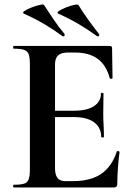

<svg xmlns="http://www.w3.org/2000/svg" viewBox="-20 -828 592 848"><path d="M409 -668Q369 -697 328.5 -721Q288 -745 237 -768Q229 -772 241 -780Q253 -788 272.5 -795.5Q292 -803 308.5 -806.5Q325 -810 327 -805Q346 -774 369 -742Q392 -710 417 -678Q420 -674 417 -670Q414 -666 409 -668ZM257 -668Q217 -697 176.5 -721Q136 -745 85 -768Q77 -772 89 -780Q101 -788 120.5 -795.5Q140 -803 156.5 -806.5Q173 -810 175 -805Q195 -774 217 -741.5Q239 -709 265 -678Q267 -674 264.5 -670Q262 -666 257 -668ZM483 0H41Q38 0 38 -6Q38 -12 41 -12Q72 -12 87 -17Q102 -22 107 -37Q112 -52 112 -81V-544Q112 -573 107 -587.5Q102 -602 87 -607.5Q72 -613 41 -613Q38 -613 38 -619Q38 -625 41 -625H465Q475 -625 475 -616L477 -483Q477 -481 472 -480Q467 -479 465 -482Q449 -541 411 -568.5Q373 -596 311 -596H281Q261 -596 248 -590.5Q235 -585 229 -573Q223 -561 223 -543V-85Q223 -66 228 -53Q233 -40 243 -34Q253 -28 269 -28H302Q380 -28 427 -60Q474 -92 496 -159Q497 -162 502.5 -160.5Q508 -159 508 -157Q504 -128 501 -88.5Q498 -49 498 -15Q498 0 483 0ZM427 -223Q427 -264 396 -287.5Q365 -311 305 -311H170V-339H306Q365 -339 395.5 -359.5Q426 -380 426 -415Q426 -418 431.5 -418Q437 -418 437 -415Q437 -382 436.5 -363.5Q436 -345 436 -325Q436 -300 437.5 -276Q439 -252 439 -223Q439 -221 433 -221Q427 -221 427 -223Z"/></svg>

Font: Cormorant
Style: Bold
Weight: 700
Designer: Christian Thalmann (Catharsis Fonts)
Foundry: Catharsis Fonts
Version: Version 4.000